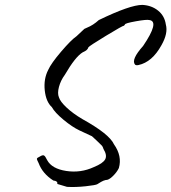

<svg xmlns="http://www.w3.org/2000/svg" viewBox="-20 -714 701 785"><path d="M562 -694Q600 -692 626.5 -670.5Q653 -649 658 -614Q668 -578 640 -529Q602 -460 546 -448Q536 -446 532 -450Q515 -470 565 -526Q633 -626 591 -632Q580 -635 535.5 -627Q491 -619 491 -614L487 -609Q483 -610 413 -567.5Q343 -525 341 -520Q339 -509 318 -500Q288 -482 245 -408Q228 -385 221 -358.5Q214 -332 221 -316Q226 -299 252 -274.5Q278 -250 317 -227Q427 -166 446 -124Q480 -76 466 -27Q458 -10 441 6.5Q424 23 412 22Q403 24 393.5 29.5Q384 35 378 39Q372 43 330.5 47.5Q289 52 254 50L214 38Q216 33 212 29Q208 25 198 24Q154 -4 138 -47Q130 -62 131 -65.5Q132 -69 143 -74Q154 -81 159.5 -78.5Q165 -76 173 -59Q192 -24 251 -15Q310 -6 364 -31Q401 -46 410 -62.5Q419 -79 403 -105Q400 -116 394 -121Q376 -139 356 -157Q334 -167 304.5 -181Q275 -195 239.5 -224.5Q204 -254 192 -276Q168 -298 163 -344.5Q158 -391 177 -428Q189 -455 230 -503Q271 -551 293 -566L325 -596Q326 -597 336 -601Q361 -611 384 -632Q512 -694 562 -694Z"/></svg>

Font: Caveat
Style: Regular
Weight: 400
Designer: Pablo Impallari
Foundry: Creative Lab NY
Version: Version 1.096; ttfautohint (v1.3)